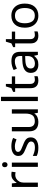

<svg xmlns="http://www.w3.org/2000/svg" viewBox="1552 -2352 810 3954"><g transform="rotate(-90 1957.0 -375.0)"><path d="M335 -546Q350 -546 367.5 -544.5Q385 -543 398 -540L387 -459Q374 -462 358.5 -464Q343 -466 329 -466Q288 -466 252 -443.5Q216 -421 194.5 -380.5Q173 -340 173 -286V0H85V-536H157L167 -438H171Q197 -482 238 -514Q279 -546 335 -546Z M543 -737Q563 -737 578.5 -723.5Q594 -710 594 -681Q594 -653 578.5 -639Q563 -625 543 -625Q521 -625 506 -639Q491 -653 491 -681Q491 -710 506 -723.5Q521 -737 543 -737ZM586 -536V0H498V-536Z M1105 -148Q1105 -70 1047 -30Q989 10 891 10Q835 10 794.5 1Q754 -8 723 -24V-104Q755 -88 800.5 -74.5Q846 -61 893 -61Q960 -61 990 -82.5Q1020 -104 1020 -140Q1020 -160 1009 -176Q998 -192 969.5 -208Q941 -224 888 -244Q836 -264 799 -284Q762 -304 742 -332Q722 -360 722 -404Q722 -472 777.5 -509Q833 -546 923 -546Q972 -546 1014.5 -536.5Q1057 -527 1094 -510L1064 -440Q1030 -454 993 -464Q956 -474 917 -474Q863 -474 834.5 -456.5Q806 -439 806 -409Q806 -387 819 -371.5Q832 -356 862.5 -341.5Q893 -327 944 -307Q995 -288 1031 -268Q1067 -248 1086 -219.5Q1105 -191 1105 -148Z M1683 -536V0H1611L1598 -71H1594Q1568 -29 1522 -9.5Q1476 10 1424 10Q1327 10 1278 -36.5Q1229 -83 1229 -185V-536H1318V-191Q1318 -63 1437 -63Q1526 -63 1560.5 -113Q1595 -163 1595 -257V-536Z M1941 0H1853V-760H1941Z M2290 -62Q2310 -62 2331 -65.5Q2352 -69 2365 -73V-6Q2351 1 2325 5.5Q2299 10 2275 10Q2233 10 2197.5 -4.5Q2162 -19 2140 -55Q2118 -91 2118 -156V-468H2042V-510L2119 -545L2154 -659H2206V-536H2361V-468H2206V-158Q2206 -109 2229.5 -85.5Q2253 -62 2290 -62Z M2675 -545Q2773 -545 2820 -502Q2867 -459 2867 -365V0H2803L2786 -76H2782Q2747 -32 2708.5 -11Q2670 10 2602 10Q2529 10 2481 -28.5Q2433 -67 2433 -149Q2433 -229 2496 -272.5Q2559 -316 2690 -320L2781 -323V-355Q2781 -422 2752 -448Q2723 -474 2670 -474Q2628 -474 2590 -461.5Q2552 -449 2519 -433L2492 -499Q2527 -518 2575 -531.5Q2623 -545 2675 -545ZM2701 -259Q2601 -255 2562.5 -227Q2524 -199 2524 -148Q2524 -103 2551.5 -82Q2579 -61 2622 -61Q2690 -61 2735 -98.5Q2780 -136 2780 -214V-262Z M3212 -62Q3232 -62 3253 -65.5Q3274 -69 3287 -73V-6Q3273 1 3247 5.5Q3221 10 3197 10Q3155 10 3119.5 -4.5Q3084 -19 3062 -55Q3040 -91 3040 -156V-468H2964V-510L3041 -545L3076 -659H3128V-536H3283V-468H3128V-158Q3128 -109 3151.5 -85.5Q3175 -62 3212 -62Z M3860 -269Q3860 -136 3792.5 -63Q3725 10 3610 10Q3539 10 3483.5 -22.5Q3428 -55 3396 -117.5Q3364 -180 3364 -269Q3364 -402 3431 -474Q3498 -546 3613 -546Q3686 -546 3741.5 -513.5Q3797 -481 3828.5 -419.5Q3860 -358 3860 -269ZM3455 -269Q3455 -174 3492.5 -118.5Q3530 -63 3612 -63Q3693 -63 3731 -118.5Q3769 -174 3769 -269Q3769 -364 3731 -418Q3693 -472 3611 -472Q3529 -472 3492 -418Q3455 -364 3455 -269Z"/></g></svg>

Font: Noto Sans Zanabazar Square
Style: Regular
Weight: 400
Version: Version 2.005; ttfautohint (v1.8.4.7-5d5b)